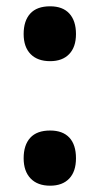

<svg xmlns="http://www.w3.org/2000/svg" viewBox="-20 -576 316 609"><path d="M139 -382Q99 -382 77 -404.5Q55 -427 55 -468Q55 -510 76 -533Q97 -556 139 -556Q179 -556 200 -533Q221 -510 221 -468Q221 -427 199.5 -404.5Q178 -382 139 -382ZM139 13Q99 13 77 -10Q55 -33 55 -74Q55 -116 76 -139Q97 -162 139 -162Q179 -162 200 -139.5Q221 -117 221 -74Q221 -32 199.5 -9.5Q178 13 139 13Z"/></svg>

Font: Noto Sans Malayalam ExtraCondensed ExtraBold
Style: Regular
Weight: 800
Width: 2
Designer: Jelle Bosma - Monotype Design Team
Foundry: Monotype Imaging Inc.
Version: Version 2.104; ttfautohint (v1.8.4.7-5d5b)